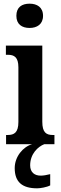

<svg xmlns="http://www.w3.org/2000/svg" viewBox="-20 -784 331 1044"><path d="M141 -632C181 -632 214 -652 214 -698C214 -745 181 -764 141 -764C99 -764 69 -745 69 -698C69 -652 99 -632 141 -632ZM13 0H155C105 14 60 68 60 130C60 206 101 240 182 240C199 240 235 234 253 224V163C233 168 216 171 201 171C169 171 144 154 144 115C144 52 187 13 221 0H276V-50H267C232 -50 210 -63 210 -122V-536H12V-486H24C57 -486 80 -473 80 -418V-121C80 -63 57 -50 22 -50H13Z"/></svg>

Font: Noto Serif Khmer ExtraCondensed
Style: Bold
Weight: 700
Width: 2
Designer: Danh Hong and the Monotype Design Team
Foundry: Monotype Imaging Inc.
Version: Version 2.004